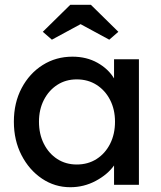

<svg xmlns="http://www.w3.org/2000/svg" viewBox="-20 -773 673 803"><path d="M274 10Q209 10 155.5 -26Q102 -62 70 -124Q38 -186 38 -264Q38 -343 70.5 -404.5Q103 -466 158.5 -501Q214 -536 283 -536Q342 -536 387.5 -510.5Q433 -485 457 -445V-525H561V0H457V-81Q430 -43 380.5 -16.5Q331 10 274 10ZM301 -85Q348 -85 384 -108Q420 -131 440.5 -171.5Q461 -212 461 -264Q461 -315 440.5 -355Q420 -395 384 -418Q348 -441 301 -441Q255 -441 219.5 -418Q184 -395 163.5 -355Q143 -315 143 -264Q143 -212 163.5 -171.5Q184 -131 219.5 -108Q255 -85 301 -85ZM197 -607 159 -640 274 -753H360L475 -640L437 -607L317 -672Z"/></svg>

Font: Lexend Deca
Style: Regular
Weight: 400
Designer: Bonnie Shaver-Troup, Thomas Jockin
Foundry: Lexend
Version: Version 1.008; ttfautohint (v1.8.4.7-5d5b)